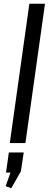

<svg xmlns="http://www.w3.org/2000/svg" viewBox="-20 -760 263 1020"><path d="M219 -740 115 0H32L136 -740ZM106 50 91 150 40 240 10 229 56 100 86 157H12L27 50Z"/></svg>

Font: Pathway Extreme Condensed
Style: Italic
Weight: 400
Width: 3
Italic angle: -8°
Version: Version 1.001;gftools[0.9.26]